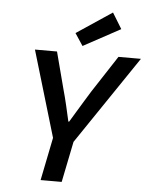

<svg xmlns="http://www.w3.org/2000/svg" viewBox="-59 -924 753 971"><g transform="rotate(5 318.0 -438.0)"><path d="M184 0 228 -218 98 -655H210L259 -468Q270 -429 280 -386Q290 -343 298 -307H302Q316 -330 332.5 -357.5Q349 -385 366.5 -413.5Q384 -442 400 -468L522 -655H636L333 -207L291 0ZM336 -694 295 -756 475 -876 524 -796Z"/></g></svg>

Font: Source Code Pro ExtraLight SemiBold
Style: Italic
Weight: 600
Italic angle: -11°
Monospace: yes
Version: Version 1.016;hotconv 1.0.116;makeotfexe 2.5.65601